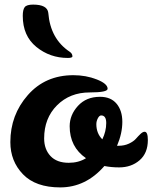

<svg xmlns="http://www.w3.org/2000/svg" viewBox="-20 -807 663 835"><path d="M299 -480Q354 -480 401 -461.5Q448 -443 448 -421Q448 -405 370 -405Q284 -405 228 -349Q172 -293 172 -205Q172 -158 199.5 -128.5Q227 -99 279 -99Q322 -99 354 -119Q283 -168 283 -258Q283 -307 319 -346.5Q355 -386 415 -386Q462 -386 487 -356Q512 -326 512 -277Q512 -227 489 -173H495Q521 -173 541 -182.5Q561 -192 571 -203.5Q581 -215 591 -224.5Q601 -234 609 -234Q623 -234 623 -198Q623 -141 587 -110Q551 -79 498 -79Q464 -79 434 -85Q353 8 242 8Q135 8 80 -49Q25 -106 25 -189Q25 -307 101 -393.5Q177 -480 299 -480ZM275 -555Q197 -555 138 -603Q79 -651 79 -738Q79 -765 87.5 -776Q96 -787 124 -787Q186 -787 190 -751Q199 -638 283 -582Q295 -574 295 -562Q295 -555 275 -555ZM399 -267Q399 -227 425 -201Q442 -236 442 -272Q442 -305 420 -305Q412 -305 405.5 -292.5Q399 -280 399 -267Z"/></svg>

Font: LeckerliOne
Style: Regular
Weight: 400
Designer: Gesine Todt
Foundry: Gesine Todt
Version: Version 1.000